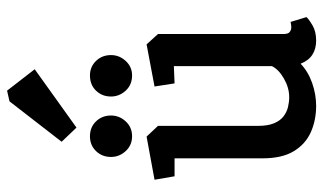

<svg xmlns="http://www.w3.org/2000/svg" viewBox="-210 -722 935 556"><g transform="rotate(-90 258.0 -443.5)"><path d="M230 4Q188 4 153.5 -11.5Q119 -27 98.5 -61Q78 -95 78 -151V-406H26L16 -464L141 -487L172 -454V-164Q172 -136 179.5 -118Q187 -100 199.5 -90.5Q212 -81 226.5 -77.5Q241 -74 255 -74Q282 -74 308.5 -89Q335 -104 345 -124V-408L295 -406L286 -464L408 -487L438 -454V-90Q438 -77 444 -72.5Q450 -68 457 -68Q463 -68 467.5 -69Q472 -70 473 -70L487 -24Q481 -17 463 -6.5Q445 4 419 4Q395 4 378 -7Q361 -18 352 -41Q329 -19 296 -7.5Q263 4 230 4ZM318 -529Q291 -529 274 -547.5Q257 -566 257 -590Q257 -616 274 -633.5Q291 -651 318 -651Q343 -651 360 -633.5Q377 -616 377 -590Q377 -566 360 -547.5Q343 -529 318 -529ZM142 -529Q116 -529 99 -547.5Q82 -566 82 -590Q82 -616 99 -633.5Q116 -651 142 -651Q168 -651 185 -633.5Q202 -616 202 -590Q202 -566 185 -547.5Q168 -529 142 -529ZM167 -690 126 -733 243 -884 274 -891 336 -811Z"/></g></svg>

Font: Kreon Light
Style: Regular
Weight: 400
Version: Version 2.002